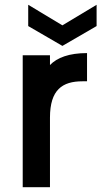

<svg xmlns="http://www.w3.org/2000/svg" viewBox="-20 -783 424 803"><path d="M75 -552V0H189V-291C189 -408 241 -443 325 -443H344V-561C269 -561 219 -542 189 -511V-552ZM98 -674 241 -591 384 -674V-763L241 -677L98 -763Z"/></svg>

Font: Malmofest Medium
Style: Regular
Weight: 500
Designer: Jonny Pinhorn (Poppins), Kolossal
Version: Version 1.004;Glyphs 3.1.2 (3151)